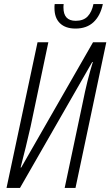

<svg xmlns="http://www.w3.org/2000/svg" viewBox="-20 -921 541 941"><path d="M12 0 164 -714H217L130 -301Q118 -247 106 -199Q94 -151 81 -100H84L436 -714H501L350 0H297L384 -411Q397 -476 409 -524Q421 -572 435 -617H432L78 0ZM350 -781Q301 -781 274 -807Q247 -833 247 -881Q247 -885 247 -890Q247 -895 248 -901H292Q291 -893 291 -889.5Q291 -886 291 -884Q291 -819 351 -819Q389 -819 409.5 -840.5Q430 -862 438 -901H484Q472 -844 438.5 -812.5Q405 -781 350 -781Z"/></svg>

Font: Noto Sans ExtraCondensed Light
Style: Italic
Weight: 300
Width: 2
Italic angle: -12°
Designer: Monotype Design Team
Foundry: Monotype Imaging Inc.
Version: Version 2.013; ttfautohint (v1.8.4.7-5d5b)